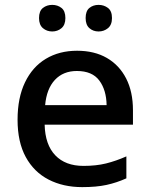

<svg xmlns="http://www.w3.org/2000/svg" viewBox="-20 -757 613 787"><path d="M296 -549Q367 -549 418 -519.5Q469 -490 497 -435.5Q525 -381 525 -305V-246H163Q165 -164 206.5 -120.5Q248 -77 322 -77Q374 -77 414.5 -87Q455 -97 498 -116V-26Q458 -8 416.5 1Q375 10 317 10Q239 10 179 -21Q119 -52 85.5 -113.5Q52 -175 52 -266Q52 -356 82.5 -419.5Q113 -483 168 -516Q223 -549 296 -549ZM295 -466Q239 -466 205 -429.5Q171 -393 165 -326H417Q416 -388 387 -427Q358 -466 295 -466ZM140 -683Q140 -712 156 -724.5Q172 -737 194 -737Q216 -737 232 -724.5Q248 -712 248 -683Q248 -655 232 -641.5Q216 -628 194 -628Q172 -628 156 -641.5Q140 -655 140 -683ZM331 -683Q331 -712 346.5 -724.5Q362 -737 384 -737Q406 -737 422.5 -724.5Q439 -712 439 -683Q439 -655 422.5 -641.5Q406 -628 384 -628Q362 -628 346.5 -641.5Q331 -655 331 -683Z"/></svg>

Font: Noto Sans Javanese Medium
Style: Regular
Weight: 500
Version: Version 2.004